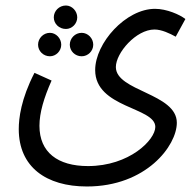

<svg xmlns="http://www.w3.org/2000/svg" viewBox="-20 -446 692 696"><path d="M219 -341C241 -341 260 -360 260 -383C260 -406 241 -426 219 -426C194 -426 175 -406 175 -383C175 -360 194 -341 219 -341ZM48 22C48 159 147 230 295 230C510 230 621 82 621 -1C621 -108 400 -115 400 -203C400 -254 473 -339 540 -339C566 -339 595 -325 617 -313L652 -377C632 -393 584 -414 542 -414C436 -414 325 -290 325 -192C325 -54 543 -58 543 14C543 61 449 156 299 156C189 156 123 106 123 10C123 -37 139 -91 167 -154L105 -182C56 -87 48 -17 48 22ZM161 -242C183 -242 202 -261 202 -284C202 -307 183 -327 161 -327C137 -327 118 -307 118 -284C118 -261 137 -242 161 -242ZM276 -242C299 -242 318 -261 318 -284C318 -307 299 -327 276 -327C252 -327 233 -307 233 -284C233 -261 252 -242 276 -242Z"/></svg>

Font: Noto Sans Arabic UI XCn
Style: Regular
Weight: 400
Width: 2
Designer: Monotype Design Team, Nadine Chahine and Nizar Qandah
Foundry: Monotype Imaging Inc.
Version: Version 2.010